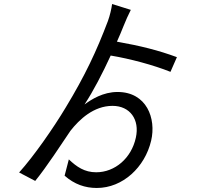

<svg xmlns="http://www.w3.org/2000/svg" viewBox="-20 -862 1040 954"><path d="M859 -578C767 -612 679 -634 561 -655C573 -681 584 -708 594 -733C603 -756 619 -792 630 -813L537 -842C534 -819 526 -784 516 -757C460 -609 403 -487 306 -327C246 -227 149 -87 75 -5L155 37C212 -33 286 -147 330 -212C374 -268 445 -336 539 -336C626 -336 675 -268 655 -178C633 -76 551 -6 458 -6C400 -6 361 -33 322 -70L301 11C350 54 403 72 461 72C590 72 700 -31 731 -163C757 -273 709 -405 564 -405C492 -405 434 -368 400 -343C444 -410 489 -497 530 -586C626 -570 742 -539 827 -505Z"/></svg>

Font: Source Han Sans KR Regular
Style: Regular
Weight: 400
Designer: Ryoko NISHIZUKA (kana & ideographs); Paul D. Hunt (Latin, Greek & Cyrillic); Wenlong ZHANG (bopomofo); Sandoll Communica
Foundry: Adobe Systems Incorporated
Version: Version 1.004;PS 1.004;hotconv 1.0.82;makeotf.lib2.5.63406